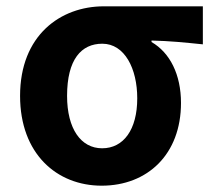

<svg xmlns="http://www.w3.org/2000/svg" viewBox="-20 -580 682 614"><path d="M305.1 13.8C451.6 13.8 558.8 -86.3 558.8 -250.8C558.8 -341.4 523.7 -411.4 464.6 -445.6V-450.4C524 -448.9 567 -444.5 628.7 -438.2V-559.8H312C174 -559.8 44.2 -467.6 44.2 -273.4C44.2 -87.9 161.9 13.8 305.1 13.8ZM306.6 -105.8C239.1 -105.8 194.5 -167.6 194.5 -273.4C194.5 -390.4 240.3 -440.2 307.1 -440.2C378.6 -440.2 418.9 -360.7 418.9 -265.6C418.9 -165.3 375 -105.8 306.6 -105.8Z"/></svg>

Font: Source Han Sans JP VF
Style: Regular
Weight: 250
Designer: Ryoko NISHIZUKA 西塚涼子 (kana, bopomofo & ideographs); Paul D. Hunt (Latin, Greek & Cyrillic); Sandoll Communications 산돌커뮤니
Foundry: Adobe
Version: Version 2.004;hotconv 1.0.118;makeotfexe 2.5.65603